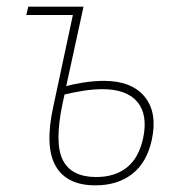

<svg xmlns="http://www.w3.org/2000/svg" viewBox="-20 -547 537 577"><path d="M267 10Q180 10 147 -48.5Q114 -107 140 -226L199 -502H59L65 -527H231L179 -288Q199 -294 231 -299Q263 -304 292 -304Q376 -304 415 -256Q454 -208 436 -126Q421 -58 377 -24Q333 10 267 10ZM168 -236Q143 -116 169 -65.5Q195 -15 269 -15Q325 -15 361 -43.5Q397 -72 410 -131Q425 -202 393 -240.5Q361 -279 288 -279Q260 -279 229 -274Q198 -269 174 -263Z"/></svg>

Font: Noto Sans SemiCondensed Thin
Style: Italic
Weight: 100
Width: 4
Italic angle: -12°
Designer: Monotype Design Team
Foundry: Monotype Imaging Inc.
Version: Version 2.013; ttfautohint (v1.8.4.7-5d5b)